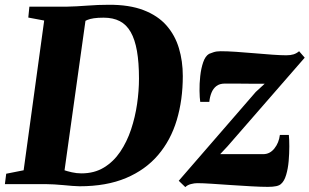

<svg xmlns="http://www.w3.org/2000/svg" viewBox="-34 -771 1296 804"><path d="M89 -743H243Q286.5 -744 332 -747.5Q377.5 -751 421 -751Q507.5 -751.5 567.2 -728.5Q627 -705.5 663 -664.5Q699 -623.5 715.2 -569.2Q731.5 -515 731.5 -452.5Q731.5 -352.5 706.2 -268.2Q681 -184 628.2 -122Q575.5 -60 493.8 -25.5Q412 9 299 9Q286.5 9 269 7.5Q251.5 6 231.8 4.2Q212 2.5 193 1.2Q174 0 158 0H-13.5L-8 -43.5L65 -58L151 -685L84.5 -697.5ZM232 -27.5 213.5 -67.5Q217.5 -64.5 232.2 -59.2Q247 -54 267 -49.5Q287 -45 307 -45Q361 -45 401.2 -69.5Q441.5 -94 469.5 -135.5Q497.5 -177 514.8 -228.8Q532 -280.5 540 -335.5Q548 -390.5 548 -442Q548 -509 539.5 -557.5Q531 -606 513.2 -637Q495.5 -668 467.5 -682.5Q439.5 -697 400 -697Q375 -697 358.8 -694.5Q342.5 -692 332.5 -687.8Q322.5 -683.5 316 -679.5L327 -706ZM1074.5 -420.5Q1060.5 -420.5 1043.5 -420.5Q1026.5 -420.5 1008.5 -420.5Q990.5 -420.5 972.5 -420.8Q954.5 -421 937.8 -421Q921 -421 907.5 -421Q885.5 -421 872 -410.5Q858.5 -400 851.5 -382.5Q844.5 -365 842.5 -344.5H804.5Q802 -361 801.5 -390.5Q801 -420 804.5 -452.2Q808 -484.5 816.8 -510.2Q825.5 -536 841.5 -545.5Q847 -548 859.8 -552.2Q872.5 -556.5 890 -556.5Q917 -556.5 954.5 -554Q992 -551.5 1031.8 -548Q1071.5 -544.5 1107 -542Q1142.5 -539.5 1165 -539.5Q1183 -539.5 1195.5 -543.5Q1208 -547.5 1218.5 -556.5L1242 -529.5L918.5 -158L888 -125.5Q907.5 -125.5 928.2 -125.5Q949 -125.5 971.5 -125.5Q994 -125.5 1018.2 -125.5Q1042.5 -125.5 1068.5 -125.5Q1096 -125.5 1115 -149.2Q1134 -173 1138 -206H1175.5Q1177.5 -187.5 1177.5 -158Q1177.5 -128.5 1174.8 -96.5Q1172 -64.5 1164.2 -38.5Q1156.5 -12.5 1143 -1Q1136.5 5.5 1122.8 8.5Q1109 11.5 1087.5 11.5Q1059.5 11.5 1018.8 9.2Q978 7 934.5 4Q891 1 852.8 -1.5Q814.5 -4 792 -4Q780 -4 765.5 -0.2Q751 3.5 742 12.5L714.5 -14L1037 -386Z"/></svg>

Font: Merriweather 48pt Black
Style: Italic
Weight: 900
Italic angle: -7.8°
Version: Version 2.101